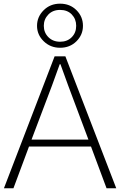

<svg xmlns="http://www.w3.org/2000/svg" viewBox="-20 -1005 641 1025"><path d="M148.4 -259.8H452.1L343.8 -548.8Q312.5 -633.8 302.7 -662.1H298.8Q294.9 -651.4 257.8 -548.8ZM1 0 271.5 -704.1H329.1L600.6 0H548.8L465.8 -222.7H134.8L51.8 0ZM177.7 -867.2Q177.7 -915 212.9 -950.2Q248 -985.4 300.8 -985.4Q353.5 -985.4 388.2 -950.7Q422.9 -916 422.9 -867.2Q422.9 -819.3 388.2 -784.7Q353.5 -750 300.8 -750Q249 -750 213.4 -784.7Q177.7 -819.3 177.7 -867.2ZM213.9 -867.2Q213.9 -831.1 238.3 -806.6Q262.7 -782.2 300.8 -782.2Q338.9 -782.2 362.8 -806.2Q386.7 -830.1 386.7 -867.2Q386.7 -903.3 363.3 -927.7Q339.8 -952.1 300.8 -952.1Q261.7 -952.1 237.8 -927.2Q213.9 -902.3 213.9 -867.2Z"/></svg>

Font: Gothic A1 ExtraLight
Style: Regular
Weight: 275
Designer: HanYang I&C Co.,Ltd.
Foundry: HanYang I&C Co.,Ltd.
Version: Version 2.50